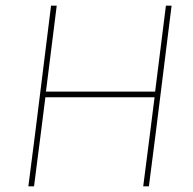

<svg xmlns="http://www.w3.org/2000/svg" viewBox="-20 -657 680 677"><path d="M585 -637 530 -195 505 0H485L510 -195L525 -314H140L125 -195L100 0H80L105 -195L160 -637H180L142 -334H527L565 -637Z"/></svg>

Font: Luna Sans Thin
Style: Italic
Weight: 250
Italic angle: -7°
Designer: Juan Pablo del Peral
Foundry: Huerta Tipografica
Version: Version 2.001; ttfautohint (v1.5)